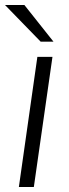

<svg xmlns="http://www.w3.org/2000/svg" viewBox="-27 -743 276 763"><path d="M48 0 121.5 -517H181.5L107.5 0ZM70 -723H-7L134.5 -577.5H185.5Z"/></svg>

Font: Public Sans ExtraLight
Style: Italic
Weight: 200
Italic angle: -8°
Designer: The Public Sans project authors (U.S. Web Design System). Libre Franklin designed by Pablo Impallari and Rodrigo Fuenzal
Version: Version 1.007; ttfautohint (v1.8.1) -l 8 -r 50 -G 200 -x 14 